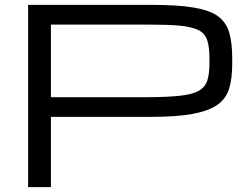

<svg xmlns="http://www.w3.org/2000/svg" viewBox="-20 -770 1022 790"><path d="M95.7 -750H597.7Q711.9 -750 774.9 -739.3Q842.8 -728 876.5 -703.6Q911.1 -677.7 923.3 -635.7Q935.5 -594.7 935.5 -529.3V-509.8Q935.5 -446.8 923.3 -407.2Q910.6 -364.3 875 -338.9Q836.9 -313 772 -301.3Q709 -289.1 594.7 -289.1H189.5V0H95.7ZM841.8 -529.3Q841.8 -575.7 833 -603.5Q824.2 -631.8 797.9 -645.5Q771.5 -659.2 719.2 -664.6Q667 -668.9 579.6 -668.9H189.5V-370.1H579.6Q667 -370.1 719.2 -376Q771.5 -381.3 797.9 -396.5Q824.2 -411.1 833 -439Q841.8 -465.8 841.8 -509.8Z"/></svg>

Font: Michroma+
Style: Regular
Weight: 400
Designer: beogot
Foundry: beogot
Version: Version